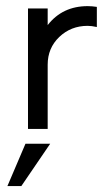

<svg xmlns="http://www.w3.org/2000/svg" viewBox="-20 -425 342 633"><path d="M72.3 0V-397H137.2V-342.3Q186 -404.8 269 -404.8Q283.2 -404.8 299.3 -402.3V-335.9Q281.7 -339.8 269 -339.8Q213.9 -339.8 175.5 -303.2Q137.2 -266.6 137.2 -211.9V0ZM4.4 188.5 64 48.8H145.5L50.3 188.5Z"/></svg>

Font: Now
Style: Regular
Weight: 400
Designer: Alfredo Marco Pradil
Foundry: Alfredo Marco Pradil
Version: Version 1.200;hotconv 1.0.109;makeotfexe 2.5.65596